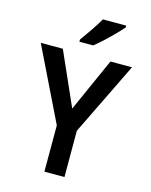

<svg xmlns="http://www.w3.org/2000/svg" viewBox="-136 -1024 871 1110"><g transform="rotate(15 300.0 -469.0)"><path d="M240 0V-277L27 -714H159L301 -394L444 -714H573L360 -277V0ZM241 -791Q263 -821 291.5 -863Q320 -905 339 -938H479V-928Q464 -910 436.5 -882Q409 -854 378.5 -825.5Q348 -797 323 -778H241Z"/></g></svg>

Font: Noto Sans Mono SemiBold
Style: Regular
Weight: 600
Designer: Monotype Design Team
Foundry: Monotype Imaging Inc.
Version: Version 2.014; ttfautohint (v1.8.4.7-5d5b)